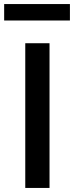

<svg xmlns="http://www.w3.org/2000/svg" viewBox="-38 -926 364 946"><path d="M86.5 0V-713H206V0ZM-17.5 -825V-906H306.5V-825Z"/></svg>

Font: Commissioner Medium
Style: Regular
Weight: 500
Designer: Kostas Bartsokas
Foundry: Kostas Bartsokas
Version: Version 1.000; ttfautohint (v1.8.3)